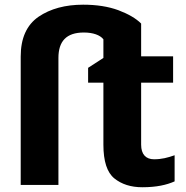

<svg xmlns="http://www.w3.org/2000/svg" viewBox="-20 -785 791 815"><path d="M584 9.8C644 9.8 687.5 0 721.2 -15.1V-126C691.9 -115.7 666.5 -108.9 633.8 -108.9C599.1 -108.9 579.1 -129.9 579.1 -170.9V-434.1H714.8V-545.9H579.1V-685.1C557.1 -707 524.9 -725.6 482.4 -741.7C439.9 -757.3 390.1 -765.1 333 -765.1C257.3 -765.1 193.8 -748 143.6 -713.9C93.3 -679.2 67.9 -623 67.9 -544.9V0H228V-539.1C228 -609.4 261.2 -647 335.9 -647C375 -647 404.8 -636.2 418.9 -618.2V-539.1L354 -497.1V-434.1H418.9V-170.9C418.9 -100.1 434.6 -52.7 465.3 -27.8C496.1 -2.9 535.6 9.8 584 9.8Z"/></svg>

Font: Avrile Sans
Style: Bold
Weight: 700
Designer: Monotype Design Team, Google (font), Stefan Peev (BGR Cyrillic), Cristiano Sobral (main changes)
Foundry: The Avrile Sans Project Authors
Version: Version 3.110